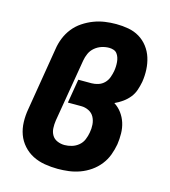

<svg xmlns="http://www.w3.org/2000/svg" viewBox="-111 -832 823 930"><g transform="rotate(15 300.0 -367.5)"><path d="M264 8Q231 8 198.5 2.5Q166 -3 138.5 -17Q111 -31 90 -54.5Q69 -78 58.5 -107Q48 -136 47 -169Q46 -202 52 -235L104 -550Q108 -578 119 -605.5Q130 -633 148.5 -656.5Q167 -680 192.5 -697Q218 -714 245.5 -724.5Q273 -735 301 -739Q329 -743 357 -743Q389 -743 419 -737.5Q449 -732 474 -717Q499 -702 517 -678.5Q535 -655 544 -626.5Q553 -598 554.5 -567Q556 -536 551 -505Q547 -484 540 -463Q533 -442 519 -424.5Q505 -407 486 -393.5Q467 -380 447 -371Q469 -357 484.5 -336Q500 -315 508 -290Q516 -265 516.5 -237Q517 -209 513 -182Q508 -154 498 -127Q488 -100 469.5 -76.5Q451 -53 426.5 -36Q402 -19 374.5 -9Q347 1 319 4.5Q291 8 264 8ZM266 -112Q284 -112 302.5 -117.5Q321 -123 336 -135.5Q351 -148 358.5 -166Q366 -184 369 -202Q373 -222 371.5 -242.5Q370 -263 361 -280Q352 -297 334 -306Q316 -315 296 -315H229L249 -435H316Q332 -435 349 -440.5Q366 -446 378.5 -458.5Q391 -471 397 -487.5Q403 -504 406 -520Q408 -532 408.5 -543.5Q409 -555 408 -566.5Q407 -578 403.5 -588.5Q400 -599 393.5 -607.5Q387 -616 376 -619.5Q365 -623 354 -623Q335 -623 316.5 -617Q298 -611 282.5 -598Q267 -585 259 -567Q251 -549 248 -531L195 -216Q192 -196 193 -177Q194 -158 203 -142.5Q212 -127 229.5 -119.5Q247 -112 266 -112Z"/></g></svg>

Font: Iosevka Curly HvExObl
Style: Regular
Weight: 900
Width: 7
Italic angle: -9°
Monospace: yes
Designer: Belleve Invis
Foundry: Belleve Invis
Version: Version 11.1.0; ttfautohint (v1.8.3)